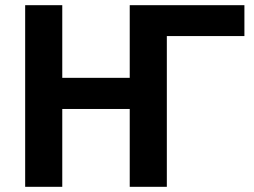

<svg xmlns="http://www.w3.org/2000/svg" viewBox="-20 -720 980 740"><path d="M480 -700H922V-581H623V0H480V-300H220V0H77V-700H220V-420H480Z"/></svg>

Font: 
Style: 㨦
Weight: 700
Designer: A.Korolkova, Vitaly Kuzmin
Foundry: ParaType Ltd
Version: Version 2.000